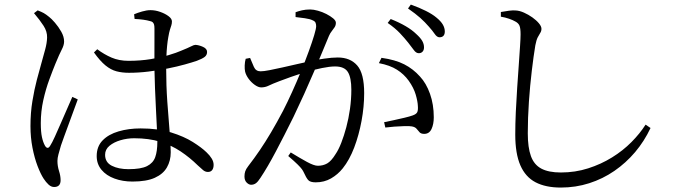

<svg xmlns="http://www.w3.org/2000/svg" viewBox="-20 -798 3040 857"><path d="M571.6 12.4Q527.4 12.4 491 -1Q454.5 -14.3 433.1 -40Q411.6 -65.7 411.6 -101.4Q411.6 -144.2 438 -171.3Q464.4 -198.5 509.3 -211.6Q554.2 -224.8 607.6 -224.8Q685.7 -224.8 743.5 -206.9Q801.2 -189 840.6 -164.2Q880 -139.4 901.9 -118.1Q916.5 -104.3 925 -90.3Q933.5 -76.4 933.5 -62.1Q933.5 -47.7 927.2 -39.1Q920.9 -30.5 907.9 -30.5Q896.6 -30.5 886.7 -38.5Q876.9 -46.4 862.4 -60.2Q827.1 -94.9 786.4 -122.1Q745.7 -149.3 695.4 -165.1Q645 -180.9 578.7 -180.9Q548 -180.9 518.1 -172.2Q488.3 -163.5 468.7 -147.3Q449.1 -131 449.1 -107.1Q449.1 -73.4 479.1 -58.1Q509.2 -42.9 553.6 -42.9Q608.9 -42.9 636.2 -56.5Q663.5 -70.2 672.9 -96.7Q682.3 -123.3 682.3 -163.9Q682.3 -186.5 680.4 -224.2Q678.5 -262 676.2 -308.4Q673.8 -354.7 671.9 -403Q670 -451.3 669.2 -494.4Q669.2 -519.6 669.3 -554.6Q669.4 -589.5 669.4 -621.9Q669.4 -654.2 669.4 -670.9Q669.4 -682.8 667.5 -688.8Q665.5 -694.8 661.9 -698.4Q658.3 -702 650.7 -703.6Q636.8 -707.7 618.9 -710.1Q601 -712.5 580.8 -713.4L578.6 -734.3Q594.1 -741 614.6 -746.8Q635.1 -752.7 651.5 -752.7Q673.4 -752.7 695.4 -744.8Q717.5 -737 732.4 -725.7Q747.4 -714.5 747.4 -702.4Q747.4 -692.6 744.8 -684.8Q742.2 -676.9 738.6 -665.7Q735 -654.4 731.2 -632Q728 -615.2 725.9 -593.3Q723.7 -571.4 722.7 -546Q721.7 -520.6 721.7 -493.2Q721.7 -416.4 726.8 -343.7Q731.9 -271 737 -212.1Q742.1 -153.1 742.1 -118.3Q742.1 -80.5 725.1 -50.9Q708.2 -21.2 670.9 -4.4Q633.7 12.4 571.6 12.4ZM221.6 36.7Q208.5 36.7 196.8 26Q185.1 15.3 174.4 -1.2Q161.3 -21.3 147.6 -57Q133.9 -92.7 124.9 -138.8Q116 -184.8 116 -234.7Q116 -295.1 124.7 -347.1Q133.3 -399.2 144.5 -441.7Q155.7 -484.2 164.3 -514.2Q174.3 -550.4 181.9 -578.1Q189.4 -605.7 190.2 -630.3Q191 -657.2 174.5 -682.8Q158 -708.4 131.8 -739.3L148.2 -751.7Q165.4 -745.1 175.4 -739.5Q185.5 -733.8 199.4 -722.4Q209.5 -714.8 225.3 -696.6Q241 -678.5 253.6 -656.3Q266.1 -634.1 266.1 -612.6Q266.1 -596.7 255.9 -577.3Q245.7 -557.9 227.1 -512.9Q215.6 -485 200.1 -443Q184.5 -400.9 173.3 -350.9Q162.1 -300.8 162.1 -248.6Q162.1 -209.1 167.2 -186Q172.2 -162.9 180.7 -147.8Q185.7 -139 191.8 -138.1Q197.8 -137.2 204 -147.6Q212.2 -160 225 -188.2Q237.8 -216.3 252.4 -250Q267.1 -283.7 280.8 -315.1Q294.5 -346.6 302.9 -365.6L327.1 -354.2Q320.1 -334.8 309.2 -305.5Q298.3 -276.3 287.2 -245.5Q276 -214.7 266.3 -188.6Q256.7 -162.6 252.1 -148.6Q245.3 -125.1 240.8 -108.7Q236.4 -92.2 236.4 -79.7Q236.4 -57 243.4 -34.8Q250.5 -12.7 250.5 6.2Q250.5 36.7 221.6 36.7ZM555.7 -473.1Q525.1 -473.1 500 -479.7Q474.8 -486.3 450.7 -506.1Q426.5 -525.9 399.4 -563.9L414.1 -578.2Q444.1 -555.6 477.7 -541Q511.3 -526.5 553.6 -526.5Q606.9 -526.5 652.8 -534.1Q698.7 -541.6 733.5 -552.2Q768.4 -562.7 787.8 -571.3Q819.7 -584.2 832.8 -591Q845.8 -597.8 852.2 -597.8Q867.8 -597 886.1 -588.8Q904.3 -580.6 904.3 -566.1Q904.3 -552.1 893.4 -543.8Q882.6 -535.6 858.4 -526.5Q838.6 -519.7 804.9 -510.3Q771.3 -500.9 729.4 -492.5Q687.6 -484.1 643 -478.6Q598.4 -473.1 555.7 -473.1Z M1849.3 -560.5Q1837.1 -560.5 1827 -574.8Q1816.9 -589.1 1801.9 -607.7Q1786.6 -627.1 1765 -650Q1743.4 -672.8 1710.4 -695.6L1723.9 -713.1Q1762.4 -697.8 1790.8 -681.1Q1819.2 -664.5 1837.9 -646.2Q1856.8 -629.2 1864.7 -615.3Q1872.6 -601.5 1872.6 -586.7Q1872.6 -574.4 1866.1 -567.4Q1859.6 -560.5 1849.3 -560.5ZM1100.9 26.7Q1090.8 26.7 1081 16.9Q1071.2 7.1 1071.2 -10.4Q1071.2 -23.1 1074.6 -33.3Q1078 -43.5 1087.7 -56.1Q1115.4 -92 1140 -128.2Q1164.5 -164.3 1189.8 -207Q1215.1 -249.8 1243.4 -303.3Q1263.1 -341.8 1283.9 -387.7Q1304.8 -433.6 1324 -480.8Q1343.3 -528 1358.3 -569.3Q1373.3 -610.6 1382.3 -640.5Q1391.2 -670.5 1391.2 -680.9Q1391.2 -689.5 1388.5 -696.3Q1385.8 -703.2 1375.4 -707.4Q1364 -713.2 1340.7 -716.6Q1317.3 -720.1 1299.3 -721.9V-743.4Q1311.5 -748.1 1327.9 -751.9Q1344.2 -755.7 1364.6 -755.7Q1379.4 -755.7 1399 -750.2Q1418.6 -744.8 1436.8 -735.5Q1454.9 -726.1 1467.1 -716Q1479.2 -705.8 1479.2 -696.4Q1479.2 -685.3 1473.8 -676.8Q1468.4 -668.2 1461.2 -659.4Q1454 -650.7 1448.4 -638Q1437.8 -612.8 1420.9 -571.8Q1404 -530.7 1382.6 -480.5Q1361.1 -430.4 1337.4 -377.8Q1313.6 -325.2 1290.1 -276.4Q1269.6 -234.8 1249.7 -195.9Q1229.8 -156.9 1211.3 -121.9Q1192.8 -86.9 1175.6 -57.4Q1158.3 -27.8 1142.4 -4Q1131.3 13.4 1121.9 20.1Q1112.5 26.7 1100.9 26.7ZM1389.1 15.9Q1364.4 15.9 1355.4 5.5Q1346.4 -5 1336.6 -27.1Q1333.1 -34.9 1327.5 -42.8Q1321.9 -50.6 1308.1 -64.2Q1294.4 -77.8 1266.6 -101.6L1277.8 -117.6Q1317.9 -92.9 1349.8 -75.5Q1381.6 -58.1 1398.7 -58.1Q1422.1 -58.1 1440.5 -68.6Q1459 -79.2 1477.9 -110.2Q1491 -129.2 1503.2 -160.4Q1515.4 -191.6 1525.7 -230Q1536 -268.5 1542.1 -311.5Q1548.2 -354.5 1548.2 -397.4Q1548.2 -451.7 1532.7 -476.6Q1517.2 -501.4 1475.7 -501.4Q1451.6 -501.4 1417.2 -494.3Q1382.8 -487.3 1346.3 -476.5Q1309.8 -465.6 1278.3 -454.5Q1246.7 -443.3 1227.6 -435.9Q1194.8 -423.5 1179.3 -415.7Q1163.7 -407.9 1145.7 -407.9Q1133.1 -407.9 1117.5 -418.9Q1102 -429.8 1090 -445.9Q1078.1 -462.1 1074.1 -477.9Q1071.6 -489.5 1072.2 -505.7Q1072.8 -521.9 1076.6 -535.6L1096.3 -539.4Q1104.6 -518.9 1113.3 -499.3Q1121.9 -479.7 1143.1 -479.7Q1156.9 -479.7 1183.1 -484.8Q1209.3 -490 1241.7 -497.2Q1274.1 -504.4 1307.6 -512.2Q1341 -520 1369.9 -526Q1391.2 -531 1426.5 -536.2Q1461.8 -541.4 1487.6 -541.4Q1543.3 -541.4 1574.4 -505.8Q1605.5 -470.2 1605.5 -382.3Q1605.5 -322.1 1593.8 -258.5Q1582.1 -195 1561 -139.4Q1539.8 -83.9 1509.9 -46.6Q1488 -19.2 1457.6 -1.6Q1427.1 15.9 1389.1 15.9ZM1873.8 -200.4Q1859.5 -200.4 1853 -207.4Q1846.4 -214.4 1839.7 -222.9Q1833 -231.3 1818.1 -233.8Q1807.9 -235.6 1786 -235.1Q1764 -234.6 1740.6 -232.8Q1717.1 -230.9 1699.9 -228.8L1694.5 -252.5Q1712.8 -256.3 1737.7 -261.6Q1762.5 -266.9 1785.7 -272.5Q1808.8 -278 1822 -282.8Q1838.2 -288.5 1842.4 -297.4Q1846.7 -306.3 1845.1 -325.7Q1844.3 -345.6 1835.5 -375.9Q1826.6 -406.2 1804.4 -437.5Q1783.1 -467.1 1751.8 -486.9Q1720.6 -506.8 1671.2 -516.2L1682.8 -539.9Q1744 -531.4 1784.3 -510.9Q1824.5 -490.3 1854.5 -456.5Q1882.4 -426.9 1899.3 -379.3Q1916.2 -331.8 1916.2 -274.4Q1916.2 -243.7 1906.1 -222.1Q1896 -200.6 1873.8 -200.4ZM1941.6 -631.6Q1930.4 -631.6 1920.3 -646.5Q1910.2 -661.4 1893.8 -679.6Q1877.1 -699 1856.2 -717.8Q1835.3 -736.5 1801.2 -760.2L1813.7 -777.6Q1852.4 -763.7 1881.3 -749.1Q1910.2 -734.6 1928.3 -719.3Q1948 -703.2 1956.7 -688.1Q1965.4 -673 1965.4 -657.3Q1965.4 -644.9 1959.4 -638.2Q1953.3 -631.6 1941.6 -631.6Z M2483.1 39.2Q2415.8 39.2 2370.6 15.7Q2325.4 -7.9 2302.7 -60Q2279.9 -112.1 2279.9 -197.3Q2279.9 -243.8 2282.3 -297.6Q2284.7 -351.4 2288.4 -405.3Q2292.2 -459.2 2295.5 -507.3Q2298.8 -555.4 2301.2 -591.4Q2303.6 -627.4 2303.6 -644.5Q2303.6 -672.1 2298.7 -683.5Q2293.8 -694.9 2280.6 -701.8Q2269.2 -708.5 2252.1 -714.4Q2234.9 -720.4 2215.6 -723.5V-744.4Q2235.6 -748 2251.6 -750.1Q2267.5 -752.2 2280.9 -751.4Q2298.8 -750.6 2318.7 -741.7Q2338.5 -732.9 2356.4 -720.2Q2374.2 -707.5 2385.5 -693.9Q2396.8 -680.4 2396.8 -669.5Q2396.8 -659.1 2391.4 -651Q2386.1 -642.9 2380 -631Q2374 -619.2 2369.4 -595.3Q2361.5 -547.9 2353.7 -482.1Q2345.8 -416.4 2340.8 -343.7Q2335.8 -271 2335.8 -203Q2335.8 -139.7 2349.8 -101.2Q2363.7 -62.7 2396.2 -45.4Q2428.7 -28.1 2483.4 -28.1Q2547.6 -28.1 2605.3 -46.6Q2662.9 -65 2711.7 -95.3Q2760.6 -125.5 2798.5 -163.8Q2836.4 -202 2861.6 -241.7L2883.7 -226.7Q2855.9 -167.7 2815 -119.2Q2774 -70.8 2722.4 -35.2Q2670.7 0.4 2610.1 19.8Q2549.5 39.2 2483.1 39.2Z"/></svg>

Font: Noto Serif HK ExtraLight
Style: Regular
Weight: 200
Designer: Ryoko NISHIZUKA 西塚涼子 (kana & ideographs); Frank Grießhammer (Latin, Greek & Cyrillic); Wenlong ZHANG 张文龙 (bopomofo); San
Foundry: Adobe
Version: Version 2.002-H1;hotconv 1.1.0;makeotfexe 2.6.0